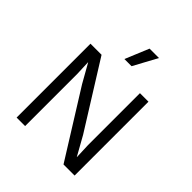

<svg xmlns="http://www.w3.org/2000/svg" viewBox="-240 -1058 1213 1213"><g transform="rotate(45 367.0 -451.0)"><path d="M394 -902H478L392 -743H328ZM626 -660V0H527L251 -442L181 -566H180L184 -466V0H108V-660H207L482 -220L553 -93H554L550 -194V-660Z"/></g></svg>

Font: Elaine Sans
Style: Regular
Weight: 400
Designer: Wei Huang
Foundry: Wei Huang
Version: Version 2.001;December 24, 2019;FontCreator 12.0.0.2547 64-b